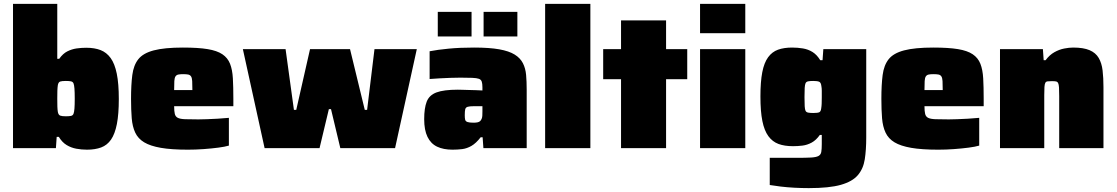

<svg xmlns="http://www.w3.org/2000/svg" viewBox="-20 -763 5752 989"><path d="M428 8Q400 8 373 3Q346 -2 323 -16Q300 -30 283 -58H272L268 0H47V-743H275V-460H285Q304 -487 327 -498.5Q350 -510 374.5 -513.5Q399 -517 424 -517Q467 -517 498 -505Q529 -493 550 -464Q571 -435 581.5 -383.5Q592 -332 592 -253Q592 -175 582 -124Q572 -73 552 -44Q532 -15 501 -3.5Q470 8 428 8ZM319 -164Q336 -164 345.5 -166Q355 -168 358.5 -176.5Q362 -185 363.5 -203.5Q365 -222 365 -255Q365 -288 363.5 -307Q362 -326 358.5 -334Q355 -342 345.5 -344Q336 -346 319 -346Q299 -346 290 -343Q281 -340 278 -325Q276 -312 275.5 -295.5Q275 -279 275 -255Q275 -231 275.5 -214.5Q276 -198 278 -186Q281 -171 290 -167.5Q299 -164 319 -164Z M948 8Q863 8 808.5 -1.5Q754 -11 722.5 -30Q691 -49 676.5 -80Q662 -111 658.5 -154Q655 -197 655 -254Q655 -326 661.5 -376.5Q668 -427 692.5 -458Q717 -489 772 -503.5Q827 -518 922 -518Q1001 -518 1049.5 -510Q1098 -502 1125.5 -483.5Q1153 -465 1165 -434.5Q1177 -404 1179.5 -359.5Q1182 -315 1182 -254V-216H877Q877 -190 880.5 -176Q884 -162 896 -156Q908 -150 933 -149Q958 -148 1002 -148Q1020 -148 1045.5 -149Q1071 -150 1100 -151.5Q1129 -153 1159 -156V-13Q1139 -7 1104.5 -2.5Q1070 2 1029 5Q988 8 948 8ZM971 -281V-299Q971 -329 970 -345.5Q969 -362 964 -369.5Q959 -377 949.5 -379Q940 -381 923 -381Q908 -381 898.5 -379Q889 -377 884 -369.5Q879 -362 878 -345.5Q877 -329 877 -299H989Z M1343 0 1231 -510H1451L1494 -197H1506L1577 -510H1783L1859 -197H1871L1909 -510H2127L2015 0H1733L1685 -201H1674L1626 0Z M2311 8Q2264 8 2231.5 -7.5Q2199 -23 2182 -58Q2165 -93 2165 -149Q2165 -206 2178 -239.5Q2191 -273 2228.5 -287Q2266 -301 2338 -301Q2346 -301 2361 -300.5Q2376 -300 2394.5 -299.5Q2413 -299 2431.5 -298.5Q2450 -298 2465 -297V-313Q2465 -332 2461.5 -342.5Q2458 -353 2447 -357Q2436 -361 2413 -362Q2390 -363 2352 -363Q2328 -363 2300.5 -362Q2273 -361 2245.5 -359.5Q2218 -358 2193 -356V-499Q2234 -507 2292 -512.5Q2350 -518 2422 -518Q2501 -518 2551.5 -509Q2602 -500 2631 -482Q2660 -464 2673.5 -437.5Q2687 -411 2690 -377Q2693 -343 2693 -301V0H2470L2466 -56H2456Q2432 -25 2408.5 -11.5Q2385 2 2361 5Q2337 8 2311 8ZM2420 -131Q2432 -131 2440.5 -133Q2449 -135 2453.5 -139.5Q2458 -144 2461 -151Q2464 -158 2464.5 -167.5Q2465 -177 2465 -189V-216H2422Q2400 -216 2389.5 -213Q2379 -210 2376.5 -200.5Q2374 -191 2374 -169Q2374 -155 2376 -146.5Q2378 -138 2388 -134.5Q2398 -131 2420 -131ZM2235 -575V-702H2409V-575ZM2471 -575V-702H2645V-575Z M2788 0V-743H3021V0Z M3179 0V-355H3087V-510H3179V-658H3411V-510H3520V-355H3411V0Z M3586 -592V-743H3819V-592ZM3586 0V-510H3819V0Z M4146 206Q4110 206 4072.5 204Q4035 202 4001.5 198Q3968 194 3945 190V50Q3968 50 3990.5 50Q4013 50 4036 50Q4059 50 4082 50Q4131 50 4157.5 48.5Q4184 47 4196 40.5Q4208 34 4210.5 19.5Q4213 5 4213 -21V-68H4203Q4184 -41 4161 -28.5Q4138 -16 4113.5 -13Q4089 -10 4065 -10Q4021 -10 3990 -21.5Q3959 -33 3938 -61.5Q3917 -90 3907 -139.5Q3897 -189 3897 -266Q3897 -342 3906.5 -391Q3916 -440 3936.5 -468Q3957 -496 3987.5 -507Q4018 -518 4060 -518Q4089 -518 4116 -513.5Q4143 -509 4165.5 -495Q4188 -481 4205 -453H4217L4221 -510H4442V-55Q4442 9 4434.5 57.5Q4427 106 4399 139Q4371 172 4311.5 189Q4252 206 4146 206ZM4169 -181Q4191 -181 4199.5 -184.5Q4208 -188 4210 -204Q4212 -216 4212.5 -230Q4213 -244 4213 -263Q4213 -282 4213 -295.5Q4213 -309 4211 -319Q4209 -338 4199.5 -342Q4190 -346 4169 -346Q4152 -346 4142.5 -344Q4133 -342 4129.5 -334.5Q4126 -327 4125 -310Q4124 -293 4124 -263Q4124 -233 4125 -216Q4126 -199 4129.5 -192Q4133 -185 4142.5 -183Q4152 -181 4169 -181Z M4813 8Q4728 8 4673.5 -1.5Q4619 -11 4587.5 -30Q4556 -49 4541.5 -80Q4527 -111 4523.5 -154Q4520 -197 4520 -254Q4520 -326 4526.5 -376.5Q4533 -427 4557.5 -458Q4582 -489 4637 -503.5Q4692 -518 4787 -518Q4866 -518 4914.5 -510Q4963 -502 4990.5 -483.5Q5018 -465 5030 -434.5Q5042 -404 5044.5 -359.5Q5047 -315 5047 -254V-216H4742Q4742 -190 4745.5 -176Q4749 -162 4761 -156Q4773 -150 4798 -149Q4823 -148 4867 -148Q4885 -148 4910.5 -149Q4936 -150 4965 -151.5Q4994 -153 5024 -156V-13Q5004 -7 4969.5 -2.5Q4935 2 4894 5Q4853 8 4813 8ZM4836 -281V-299Q4836 -329 4835 -345.5Q4834 -362 4829 -369.5Q4824 -377 4814.5 -379Q4805 -381 4788 -381Q4773 -381 4763.5 -379Q4754 -377 4749 -369.5Q4744 -362 4743 -345.5Q4742 -329 4742 -299H4854Z M5131 0V-510H5352L5356 -453H5366Q5386 -480 5411 -494Q5436 -508 5461.5 -513Q5487 -518 5508 -518Q5561 -518 5592.5 -504.5Q5624 -491 5639.5 -464.5Q5655 -438 5659.5 -400Q5664 -362 5664 -314V0H5436V-268Q5436 -297 5435 -312.5Q5434 -328 5430.5 -335Q5427 -342 5419.5 -343.5Q5412 -345 5399 -345Q5385 -345 5376.5 -344Q5368 -343 5364.5 -336.5Q5361 -330 5360 -315Q5359 -300 5359 -273V0Z"/></svg>

Font: Saira SemiExpanded Black
Style: Regular
Weight: 900
Width: 6
Designer: Hector Gatti with collaboration of the Omnibus-Type team
Foundry: Omnibus-Type
Version: Version 1.101